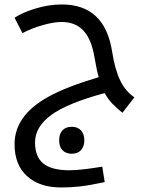

<svg xmlns="http://www.w3.org/2000/svg" viewBox="-20 -515 684 856"><path d="M525.9 -12.2Q499 -33.7 480 -53.7Q460.9 -73.7 446.8 -100.1Q279.3 -54.7 207.8 -2Q136.2 50.8 136.2 120.1Q136.2 184.1 173.3 214.1Q210.4 244.1 289.1 244.1Q339.4 244.1 436 228L446.8 296.9Q376 312 334.5 316.4Q293 320.8 252.9 320.8Q156.2 320.8 100.6 270.3Q44.9 219.7 44.9 127.9Q44.9 64.9 81.5 12.2Q118.2 -40.5 196.8 -84.2Q275.4 -127.9 419.9 -170.9Q412.1 -197.3 400.9 -261.2Q387.7 -340.3 351.8 -378.7Q315.9 -417 254.9 -417Q219.2 -417 168.9 -402.6Q118.7 -388.2 80.1 -367.2L44.9 -436Q83.5 -460.9 141.6 -478Q199.7 -495.1 255.9 -495.1Q447.3 -495.1 480 -284.2Q492.2 -206.1 515.6 -157Q539.1 -107.9 579.1 -81.1ZM299.8 170.4Q273.9 170.4 258.8 154.8Q243.7 139.2 243.7 110.4Q243.7 81.5 258.5 65.9Q273.4 50.3 299.8 50.3Q326.7 50.3 341.3 66.7Q356 83 356 110.4Q356 137.7 341.3 154.1Q326.7 170.4 299.8 170.4Z"/></svg>

Font: Droid Arabic Kufi
Style: Regular
Weight: 400
Designer: Pascal Zoghbi
Foundry: Irfont.ir
Version: Version 1.00 February 28, 2013, initial release